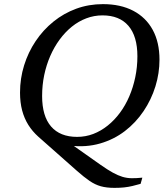

<svg xmlns="http://www.w3.org/2000/svg" viewBox="-20 -707 798 930"><path d="M351.5 119.5 165.5 -45Q137 -70.5 117.2 -102Q97.5 -133.5 87.2 -172.2Q77 -211 77 -258.5Q77 -327 96.8 -390.5Q116.5 -454 152.8 -508Q189 -562 238.8 -602.2Q288.5 -642.5 349.2 -664.8Q410 -687 478.5 -687Q564 -687 625.5 -654.8Q687 -622.5 719.8 -562.2Q752.5 -502 752.5 -417.5Q752.5 -352.5 732.8 -288.5Q713 -224.5 675.5 -168.8Q638 -113 585 -72.2Q532 -31.5 464.8 -12Q397.5 7.5 319 -1.5L296.5 -29L468 92Q501.5 115.5 526.5 129.2Q551.5 143 573.2 149.5Q595 156 617.8 156.2Q640.5 156.5 669.5 153.5L661 183.5Q640 189.5 621 194Q602 198.5 581.2 200.8Q560.5 203 534.5 203Q496 203 468.2 195.2Q440.5 187.5 413.8 169.2Q387 151 351.5 119.5ZM184 -242Q184 -144.5 227.5 -94.2Q271 -44 353.5 -44Q394.5 -44 431.8 -58.2Q469 -72.5 501.8 -98.8Q534.5 -125 561 -160.8Q587.5 -196.5 606.2 -240.2Q625 -284 635.2 -333Q645.5 -382 645.5 -434.5Q645.5 -531.5 602 -582Q558.5 -632.5 476.5 -632.5Q435.5 -632.5 398 -618.2Q360.5 -604 328 -577.8Q295.5 -551.5 269 -515.5Q242.5 -479.5 223.5 -436Q204.5 -392.5 194.2 -343.5Q184 -294.5 184 -242Z"/></svg>

Font: Newsreader 16pt 16pt Medium
Style: Italic
Weight: 500
Italic angle: -17°
Version: Version 1.003